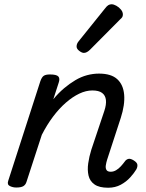

<svg xmlns="http://www.w3.org/2000/svg" viewBox="-20 -864 686 900"><path d="M487 16Q445 16 423 0.5Q401 -15 395 -41Q389 -67 393.5 -98.5Q398 -130 408 -162L469 -344Q479 -374 476.5 -395.5Q474 -417 458.5 -428.5Q443 -440 413 -440Q383 -440 351.5 -425Q320 -410 288.5 -382.5Q257 -355 228.5 -317Q200 -279 176 -232L104 -11Q100 2 89.5 8.5Q79 15 56 15Q40 15 26 8Q12 1 19 -18L169 -483Q176 -503 185.5 -509Q195 -515 214 -515Q245 -515 253.5 -505.5Q262 -496 255 -476L230 -399Q254 -428 280 -450Q306 -472 333 -488Q360 -504 388 -511.5Q416 -519 444 -519Q501 -519 529.5 -493Q558 -467 562 -420Q566 -373 546 -311L482 -115Q478 -102 476 -89Q474 -76 479 -67.5Q484 -59 499 -59Q512 -59 524 -66Q536 -73 546.5 -84.5Q557 -96 565 -107Q571 -116 581 -119Q591 -122 607 -112Q623 -102 624 -91.5Q625 -81 619 -70Q609 -53 590.5 -32.5Q572 -12 546 2Q520 16 487 16ZM373 -616Q364 -616 351.5 -625.5Q339 -635 339 -646Q339 -653 341.5 -659Q344 -665 349 -671L472 -824Q481 -836 488 -840Q495 -844 503 -844Q513 -844 525.5 -837Q538 -830 547 -819Q556 -808 556 -796Q556 -788 552.5 -783Q549 -778 543 -773L402 -631Q387 -616 373 -616Z"/></svg>

Font: Playwrite BE VLG
Style: Regular
Weight: 400
Designer: Veronika Burian, José Scaglione
Foundry: TypeTogether
Version: Version 1.002